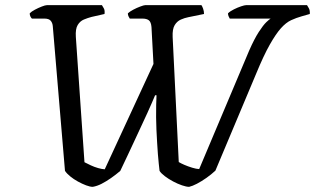

<svg xmlns="http://www.w3.org/2000/svg" viewBox="-20 -724 1221 744"><path d="M339.5 0Q329 0 313.7 -5.8Q298.5 -11.5 281.9 -20.6Q265.4 -29.6 252 -40.6Q238.6 -51.5 231.8 -62L184.6 -622Q183.6 -635.2 176.5 -643.6Q169.5 -652 151.8 -652H103.7Q100.7 -654.5 97.8 -660.2Q95 -665.8 95.2 -672.4Q101.4 -679.1 115 -686.3Q128.5 -693.5 142 -698.7Q155.6 -704 161.6 -704H375Q378 -699.2 382.4 -691.5Q386.8 -683.7 385 -669.8L334.4 -658.3Q319.9 -654.5 305 -648.3Q290.2 -642.2 281.1 -627.1Q271.9 -612.1 273.9 -581L307.3 -95.4Q317.5 -89.9 331.7 -83.4Q345.8 -76.8 360.4 -72.7Q374.9 -68.5 385.9 -68L574.7 -476.3L567 -619.2Q565.3 -639 556.6 -645.5Q548 -652 531.2 -652H482.9Q480.9 -654.5 478.1 -660.4Q475.3 -666.4 475.5 -672.4Q482.5 -679.1 496.1 -686.3Q509.6 -693.5 523.6 -698.7Q537.5 -704 542.5 -704H760.6Q763.6 -700 767.1 -690.3Q770.6 -680.6 770.6 -669.8L709.5 -657.3Q695.1 -654.5 680.6 -648.1Q666 -641.6 656.9 -626.6Q647.7 -611.5 649 -581L672.7 -96.1Q679.9 -91.5 694.2 -85.3Q708.5 -79.1 724.6 -74.2Q740.8 -69.3 751.8 -68.8L945.5 -528Q965.8 -574 982.9 -600.3Q1000 -626.7 1012.2 -638.3Q1024.5 -649.8 1028.7 -652H870.3Q868 -655.8 865.8 -660.9Q863.5 -666 863.5 -672.4Q872 -680.7 886.4 -687.8Q900.7 -695 914.3 -699.5Q928 -704 933.2 -704H1169.7Q1172.5 -700 1177 -691.7Q1181.5 -683.4 1180.5 -669.8L1149.6 -661Q1127.7 -654.8 1108 -645.7Q1088.2 -636.5 1068.6 -614.6Q1049 -592.7 1025.5 -551.2Q1001.9 -509.7 972.4 -438L814.7 -62.8Q798.9 -48 779.7 -34.5Q760.5 -21.1 742.9 -11.9Q725.4 -2.8 712.8 0Q702.3 0 685.3 -5.8Q668.4 -11.5 650.7 -21Q633.1 -30.4 618.7 -41.3Q604.3 -52.3 598.3 -61.8Q597.3 -72.1 595.3 -88.8Q593.3 -105.6 591.8 -127.2Q590.3 -148.7 588.8 -172.5Q587.3 -196.2 586.2 -221.2Q585.1 -246.2 584.9 -269.6Q584.6 -297 585.2 -317.7Q585.7 -338.4 586.5 -354.8H581Q576.5 -343.9 569.1 -326.9Q561.7 -310 551.6 -287.5Q541.4 -265 529.2 -239.1Q517.1 -213.2 503.6 -184Q490.2 -154.8 475.6 -124.1Q461 -93.4 446 -61.7Q428.7 -46.9 409.9 -33.8Q391 -20.7 373.5 -11.7Q356 -2.8 339.5 0Z"/></svg>

Font: Texturina Medium
Style: Italic
Weight: 500
Italic angle: -11°
Designer: Guillermo Torres Carreño
Foundry: Omnibus-Type
Version: Version 1.002